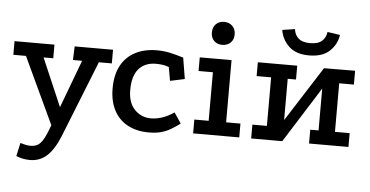

<svg xmlns="http://www.w3.org/2000/svg" viewBox="-57 -764 2131 1107"><g transform="rotate(5 1009.0 -210.5)"><path d="M151 235Q132 235 112.5 231.5Q93 228 71 219L88 142Q105 147 118.5 150Q132 153 146 153Q172 153 189 143Q206 133 221.5 106Q237 79 255 29L401 -361H348L351 -440H573V-361H498L322 81Q290 160 249 197.5Q208 235 151 235ZM277 68 76 -361H3V-440H234V-361H178L321 -28Z M902 -369Q883 -376 865 -378.5Q847 -381 827 -381Q763 -381 727.5 -340Q692 -299 692 -218Q692 -144 730.5 -104.5Q769 -65 825 -65Q857 -65 891 -76.5Q925 -88 958 -111L999 -50Q971 -29 945 -14Q919 1 889.5 9Q860 17 819 17Q750 17 698 -10.5Q646 -38 618 -91Q590 -144 590 -218Q590 -297 619 -350.5Q648 -404 701.5 -431.5Q755 -459 826 -459Q866 -459 902.5 -451Q939 -443 980 -430L1000 -308L916 -290Z M1075 -440H1259V-80H1342V0H1075V-80H1158V-361H1075ZM1197 -656Q1227 -656 1245.5 -637.5Q1264 -619 1264 -589Q1264 -559 1245.5 -541Q1227 -523 1197 -523Q1168 -523 1150 -541Q1132 -559 1132 -589Q1132 -619 1150 -637.5Q1168 -656 1197 -656Z M1411 -441H1639V-361H1591V-122L1794 -440L1974 -441V-361H1889V-80H1974V0H1746V-80H1794V-322L1591 0H1411V-80H1495V-361H1411ZM1701 -506Q1626 -506 1585 -544.5Q1544 -583 1535 -639L1608 -650Q1611 -618 1633.5 -597.5Q1656 -577 1701 -577Q1748 -577 1770.5 -598Q1793 -619 1796 -650L1869 -639Q1861 -583 1819.5 -544.5Q1778 -506 1701 -506Z"/></g></svg>

Font: Podkova SemiBold
Style: Regular
Weight: 600
Designer: Ilya Yudin
Foundry: Cyreal (www.cyreal.org)
Version: Version 2.103